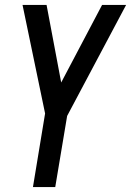

<svg xmlns="http://www.w3.org/2000/svg" viewBox="-20 -540 540 775"><path d="M113 215 162 -82 71 -520H168L227 -207L392 -520H489L251 -72L203 215Z"/></svg>

Font: Iosevka SS18 Medium
Style: Italic
Weight: 500
Italic angle: -9°
Monospace: yes
Designer: Belleve Invis
Foundry: Belleve Invis
Version: Version 25.1.1; ttfautohint (v1.8.4)